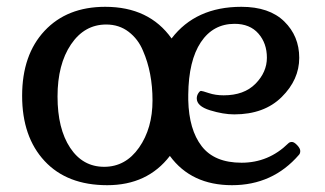

<svg xmlns="http://www.w3.org/2000/svg" viewBox="-20 -530 954 564"><path d="M858 -75Q781 14 661.5 14Q542 14 479 -72Q413 14 295 14Q177 14 111 -57Q45 -128 45 -248.5Q45 -369 111 -439.5Q177 -510 289 -510Q418 -510 484 -417Q555 -510 689 -510Q771 -510 815 -467Q859 -424 859 -360Q859 -296 807.5 -245Q756 -194 668 -194Q636 -194 597 -206Q558 -218 558 -241Q558 -249 562.5 -256Q567 -263 570.5 -263Q574 -263 593.5 -256.5Q613 -250 637 -250Q697 -250 730.5 -284Q764 -318 764 -360.5Q764 -403 739 -431.5Q714 -460 669 -460Q606 -460 570 -406Q534 -352 533 -252V-236Q535 -149 572.5 -100.5Q610 -52 689.5 -52Q769 -52 827 -109Q831 -113 837.5 -113Q844 -113 853 -103.5Q862 -94 862 -86.5Q862 -79 858 -75ZM400 -381Q386 -415 358 -436.5Q330 -458 292 -458Q228 -458 188.5 -399.5Q149 -341 149 -246.5Q149 -152 186 -96Q223 -40 286 -40Q349 -40 388.5 -96.5Q428 -153 428 -235Q428 -317 400 -381Z"/></svg>

Font: Gabriela
Style: Regular
Weight: 400
Designer: Eduardo Rodriguez Tunni
Foundry: Eduardo Rodriguez Tunni
Version: Version 1.003